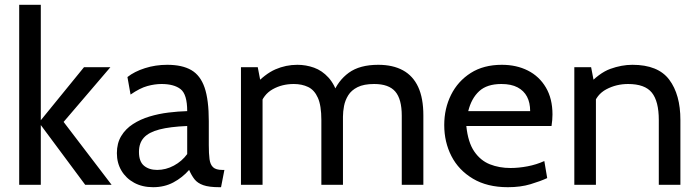

<svg xmlns="http://www.w3.org/2000/svg" viewBox="-20 -770 2911 800"><path d="M60 0V-750H150V-269L330 -490H440L245 -262L445 0H335L150 -249V0Z M618 10Q573 10 539 -8.5Q505 -27 486 -59Q467 -91 467 -132Q467 -173 485 -203Q503 -233 534 -253Q565 -273 603 -284.5Q641 -296 682 -301Q723 -306 760 -307Q760 -377 732.5 -398.5Q705 -420 653 -420Q625 -420 594 -411.5Q563 -403 524 -376L511 -449Q540 -472 584 -486Q628 -500 677 -500Q739 -500 777 -478Q815 -456 832.5 -405Q850 -354 850 -265V-165Q850 -130 853 -107Q856 -84 868 -73Q880 -62 906 -62H915L901 10H894Q851 10 827 1.5Q803 -7 790.5 -23Q778 -39 768 -62Q740 -30 702.5 -10Q665 10 618 10ZM635 -62Q671 -62 704.5 -80Q738 -98 760 -128V-245Q688 -242 644 -230.5Q600 -219 579.5 -196.5Q559 -174 559 -137Q559 -97 580 -79.5Q601 -62 635 -62Z M984 0V-490H1054L1072 -396L1038 -412Q1084 -462 1127.5 -481Q1171 -500 1219 -500Q1255 -500 1288.5 -488Q1322 -476 1348.5 -447Q1375 -418 1391 -366L1366 -377Q1388 -434 1433.5 -467Q1479 -500 1556 -500Q1617 -500 1659 -477Q1701 -454 1722.5 -407.5Q1744 -361 1744 -289V0H1654V-288Q1654 -357 1627 -388.5Q1600 -420 1539 -420Q1496 -420 1470 -407Q1444 -394 1431 -373Q1418 -352 1413.5 -328.5Q1409 -305 1409 -284V0H1319V-270Q1319 -330 1304.5 -362.5Q1290 -395 1264 -407.5Q1238 -420 1204 -420Q1155 -420 1116 -398Q1077 -376 1063 -329L1074 -378V0Z M2096 10Q2010 10 1950.5 -25.5Q1891 -61 1861 -119.5Q1831 -178 1831 -249Q1831 -318 1859.5 -375Q1888 -432 1941.5 -466Q1995 -500 2071 -500Q2132 -500 2179.5 -476Q2227 -452 2254.5 -405.5Q2282 -359 2282 -293Q2282 -282 2281 -270Q2280 -258 2278 -245H1923Q1930 -177 1956 -139Q1982 -101 2021 -85.5Q2060 -70 2107 -70Q2141 -70 2178 -77Q2215 -84 2248 -99L2260 -28Q2232 -15 2190.5 -2.5Q2149 10 2096 10ZM1931 -307H2189Q2189 -342 2176 -367Q2163 -392 2136.5 -406Q2110 -420 2069 -420Q2009 -420 1976.5 -390Q1944 -360 1931 -307Z M2373 0V-490H2443L2461 -396L2426 -411Q2476 -466 2523 -483Q2570 -500 2615 -500Q2722 -500 2768.5 -438Q2815 -376 2815 -270V0H2725V-270Q2725 -348 2696 -384Q2667 -420 2597 -420Q2548 -420 2506.5 -398Q2465 -376 2452 -329L2463 -384V0Z"/></svg>

Font: Cabin VF Beta
Style: Regular
Weight: 400
Designer: Pablo Impallari
Foundry: Pablo Impallari. http://www.impallari.com Igino Marini. http://www.ikern.com
Version: Version 2.200